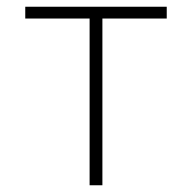

<svg xmlns="http://www.w3.org/2000/svg" viewBox="-20 -550 570 570"><path d="M246 0V-495H55V-530H475V-495H284V0Z"/></svg>

Font: Noto Sans Mono Condensed ExtraLight
Style: Regular
Weight: 200
Width: 3
Designer: Monotype Design Team
Foundry: Monotype Imaging Inc.
Version: Version 2.014; ttfautohint (v1.8.4.7-5d5b)